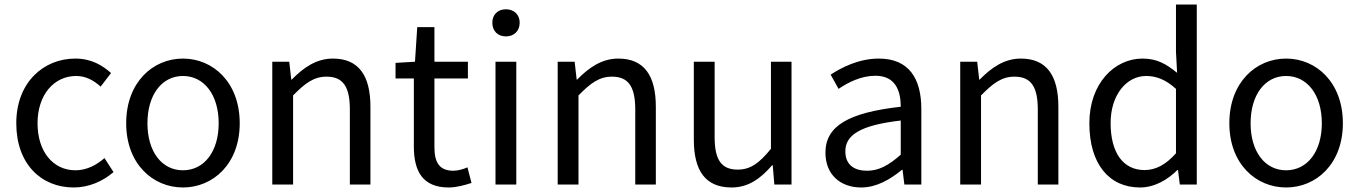

<svg xmlns="http://www.w3.org/2000/svg" viewBox="-20 -816 6010 849"><path d="M306 13C371 13 433 -13 482 -55L442 -117C408 -87 364 -63 314 -63C214 -63 146 -146 146 -271C146 -396 218 -480 317 -480C359 -480 394 -461 425 -433L471 -493C433 -527 384 -557 313 -557C173 -557 52 -452 52 -271C52 -91 162 13 306 13Z M789 13C922 13 1040 -91 1040 -271C1040 -452 922 -557 789 -557C656 -557 538 -452 538 -271C538 -91 656 13 789 13ZM789 -63C695 -63 632 -146 632 -271C632 -396 695 -480 789 -480C883 -480 947 -396 947 -271C947 -146 883 -63 789 -63Z M1184 0H1276V-394C1330 -449 1368 -477 1424 -477C1496 -477 1527 -434 1527 -332V0H1618V-344C1618 -482 1566 -557 1452 -557C1378 -557 1321 -516 1270 -464H1268L1259 -543H1184Z M1964 13C1998 13 2034 3 2065 -7L2047 -76C2029 -68 2005 -61 1985 -61C1922 -61 1901 -99 1901 -165V-469H2049V-543H1901V-696H1825L1815 -543L1729 -538V-469H1810V-168C1810 -59 1849 13 1964 13Z M2171 0H2263V-543H2171ZM2217 -655C2253 -655 2278 -679 2278 -716C2278 -751 2253 -775 2217 -775C2181 -775 2157 -751 2157 -716C2157 -679 2181 -655 2217 -655Z M2446 0H2538V-394C2592 -449 2630 -477 2686 -477C2758 -477 2789 -434 2789 -332V0H2880V-344C2880 -482 2828 -557 2714 -557C2640 -557 2583 -516 2532 -464H2530L2521 -543H2446Z M3215 13C3289 13 3343 -26 3394 -85H3397L3404 0H3480V-543H3389V-158C3337 -94 3298 -66 3242 -66C3170 -66 3140 -109 3140 -210V-543H3048V-199C3048 -60 3100 13 3215 13Z M3788 13C3855 13 3916 -22 3968 -65H3971L3979 0H4054V-334C4054 -469 3999 -557 3866 -557C3778 -557 3702 -518 3653 -486L3688 -423C3731 -452 3788 -481 3851 -481C3940 -481 3963 -414 3963 -344C3732 -318 3630 -259 3630 -141C3630 -43 3697 13 3788 13ZM3814 -61C3760 -61 3718 -85 3718 -147C3718 -217 3780 -262 3963 -283V-132C3910 -85 3866 -61 3814 -61Z M4226 0H4318V-394C4372 -449 4410 -477 4466 -477C4538 -477 4569 -434 4569 -332V0H4660V-344C4660 -482 4608 -557 4494 -557C4420 -557 4363 -516 4312 -464H4310L4301 -543H4226Z M5021 13C5086 13 5144 -22 5186 -64H5189L5197 0H5272V-796H5180V-587L5185 -494C5137 -533 5096 -557 5032 -557C4908 -557 4797 -447 4797 -271C4797 -90 4885 13 5021 13ZM5041 -64C4946 -64 4891 -141 4891 -272C4891 -396 4961 -480 5048 -480C5093 -480 5135 -464 5180 -423V-138C5135 -88 5091 -64 5041 -64Z M5667 13C5800 13 5918 -91 5918 -271C5918 -452 5800 -557 5667 -557C5534 -557 5416 -452 5416 -271C5416 -91 5534 13 5667 13ZM5667 -63C5573 -63 5510 -146 5510 -271C5510 -396 5573 -480 5667 -480C5761 -480 5825 -396 5825 -271C5825 -146 5761 -63 5667 -63Z"/></svg>

Font: Source Han Sans KR
Style: Regular
Weight: 400
Designer: Ryoko NISHIZUKA 西塚涼子 (kana, bopomofo & ideographs); Paul D. Hunt (Latin, Greek & Cyrillic); Sandoll Communications 산돌커뮤니
Foundry: Adobe
Version: Version 2.004;hotconv 1.0.118;makeotfexe 2.5.65603